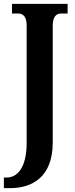

<svg xmlns="http://www.w3.org/2000/svg" viewBox="-35 -734 386 994"><path d="M-15 240H17C129 240 238 185 238 4V-601C238 -651 259 -664 282 -664H315V-714H27V-664H60C81 -664 103 -651 103 -604V5C103 141 50 185 0 185H-15Z"/></svg>

Font: Noto Serif Devanagari ExtraCondensed
Style: Bold
Weight: 700
Width: 2
Designer: Universal Thirst, Indian Type Foundry and the Monotype Design Team
Foundry: Monotype Imaging Inc.
Version: Version 2.004